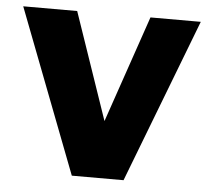

<svg xmlns="http://www.w3.org/2000/svg" viewBox="-46 -545 747 684"><g transform="rotate(5 327.5 -203.0)"><path d="M645 -496 420 90H235L10 -496H203L334 -114L465 -496Z"/></g></svg>

Font: Gmarket Sans TTF Bold
Style: Regular
Weight: 700
Designer: Creative Director : Sungho Lee; Art Director : Kiwoong Choi; Project Manager : Sori Yang, Jongwook Yoon; Font Designer :
Foundry: Sandoll Inc.
Version: Version 1.000;hotconv 1.0.109;makeotfexe 2.5.65596